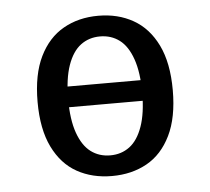

<svg xmlns="http://www.w3.org/2000/svg" viewBox="-40 -469 573 523"><g transform="rotate(-5 246.5 -208.0)"><path d="M79.8 -242.1H366.2V-185.6H79.8ZM61.6 -207.4Q61.6 -282.1 85.5 -331Q109.4 -379.8 151 -403.3Q192.5 -426.9 246.4 -426.9Q300.4 -426.9 341.9 -403.3Q383.5 -379.8 407.4 -331Q431.3 -282.1 431.3 -207.4Q431.3 -132.6 407.4 -83.8Q383.5 -34.9 341.9 -11.8Q300.4 11.3 246.4 11.3Q192.5 11.3 151 -11.8Q109.4 -34.9 85.5 -83.8Q61.6 -132.6 61.6 -207.4ZM347.7 -207.4Q347.7 -263.3 334.8 -300Q322 -336.6 299.4 -353.5Q276.8 -370.4 246.4 -370.4Q216.1 -370.4 193.5 -353.5Q170.9 -336.6 158 -300Q145.2 -263.3 145.2 -207.4Q145.2 -151.7 158 -115.4Q170.9 -79.1 193.5 -62.1Q216.1 -45.2 246.4 -45.2Q276.8 -45.2 299.4 -62.1Q322 -79.1 334.8 -115.4Q347.7 -151.7 347.7 -207.4Z"/></g></svg>

Font: Playfair Micro SmCond SmLight
Style: Regular
Weight: 360
Width: 4
Designer: Claus Eggers Sørensen
Foundry: Claus Eggers Sørensen
Version: Version 2.100;Glyphs 3.2 (3219)